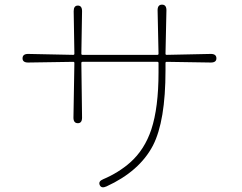

<svg xmlns="http://www.w3.org/2000/svg" viewBox="-20 -780 1040 826"><path d="M438 22Q416 32 409 16Q402 0 424 -9Q490 -37 540 -81Q602 -136 631 -223Q662 -317 662 -469V-509Q662 -514 657 -514H335Q330 -514 330 -509L333 -274Q333 -250 315 -250Q296 -250 296 -274L300 -509Q300 -514 295 -514L101 -511Q77 -511 77 -529Q77 -548 101 -548L295 -544Q300 -544 300 -549L297 -732Q297 -756 315 -756Q333 -756 333 -732L330 -549Q330 -544 335 -544H657Q662 -544 662 -549L658 -736Q658 -760 677 -760Q696 -760 696 -736L692 -549Q692 -544 697 -544L887 -548Q911 -548 911 -529Q911 -511 887 -511L697 -514Q692 -514 692 -509V-477Q692 -259 638 -154Q580 -43 438 22Z"/></svg>

Font: Resource Han Rounded KR ExtraLight
Style: Regular
Weight: 250
Designer: Cyano Hao (round all glyphs); Ryoko NISHIZUKA 西塚涼子 (kana, bopomofo & ideographs); Paul D. Hunt (Latin, Greek & Cyrillic)
Foundry: Cyano Hao
Version: 0.990